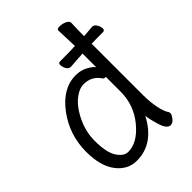

<svg xmlns="http://www.w3.org/2000/svg" viewBox="-210 -811 932 932"><g transform="rotate(-45 255.5 -345.5)"><path d="M175 -42Q238 -42 296.5 -112.5Q355 -183 355 -276V-376Q355 -377 348.5 -377Q342 -377 338 -383Q309 -428 253 -428Q227 -428 198 -408Q169 -388 146 -353Q97 -277 97 -196Q97 -115 121 -78.5Q145 -42 175 -42ZM174 18Q112 18 71 -35.5Q30 -89 30 -186Q30 -303 98.5 -394.5Q167 -486 257 -486Q292 -486 319 -471Q346 -456 355 -443V-537Q339 -535 323 -535L270 -531Q255 -531 247 -546Q239 -561 239 -574Q239 -587 251 -587Q328 -587 355 -589L351 -699Q351 -709 369 -709Q388 -709 405 -701Q422 -693 422 -681Q420 -636 420 -591L480 -596Q493 -596 502 -581Q511 -566 511 -553Q511 -540 498 -540Q440 -540 422 -539H420V-185Q420 -142 428 -100Q436 -58 451 -38Q452 -34 452 -28Q452 -21 439.5 -4.5Q427 12 412 12Q387 12 372 -39.5Q357 -91 357 -108Q291 18 174 18Z"/></g></svg>

Font: Moon Stars Kai HW
Style: Regular
Weight: 400
Designer: GuiWonder
Version: Version 1.101